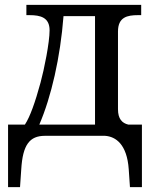

<svg xmlns="http://www.w3.org/2000/svg" viewBox="-20 -556 621 786"><path d="M13 210H62L67 137C73 37 101 0 164 0H410C454 3 500 35 507 137L512 210H561V-46H505C480 -52 463 -69 463 -109V-427C463 -486 501 -494 545 -494H558V-536H88V-494H101C145 -494 183 -485 183 -432C183 -382 161 -273 146 -218C124 -137 103 -78 82 -46H13ZM141 -46C190 -160 227 -321 240 -490H369V-46Z"/></svg>

Font: Noto Serif Thai
Style: Regular
Weight: 400
Designer: Monotype Design Team
Foundry: Monotype Imaging Inc.
Version: Version 1.901